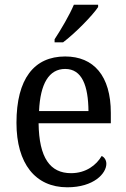

<svg xmlns="http://www.w3.org/2000/svg" viewBox="-20 -786 537 816"><path d="M212 -619V-606H248C300 -645 374 -721 397 -756V-766H294C275 -721 240 -662 212 -619ZM266 10C379 10 432 -49 432 -90C432 -107 422 -119 412 -123C390 -85 346 -50 282 -50C193 -50 146 -115 144 -262H451V-306C451 -464 378 -546 257 -546C125 -546 50 -451 50 -264C50 -91 130 10 266 10ZM356 -314H146C151 -430 188 -493 257 -493C329 -493 355 -421 356 -314Z"/></svg>

Font: Noto Serif Lao SemiCondensed
Style: Regular
Weight: 400
Width: 4
Designer: Monotype Design Team
Foundry: Monotype Imaging Inc.
Version: Version 2.003